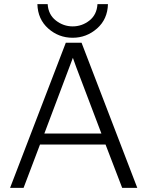

<svg xmlns="http://www.w3.org/2000/svg" viewBox="-20 -910 715 930"><path d="M28.8 0 298.8 -703.1H375L645 0H571.8L491.2 -210H173.8L94.2 0ZM161.1 -890.1H210.9Q213.9 -839.4 250.5 -810.8Q287.1 -782.2 332 -782.2Q377 -782.2 413.1 -810.5Q449.2 -838.9 452.1 -890.1H502.9Q501 -816.9 450 -772Q398.9 -727.1 332 -727.1Q264.2 -727.1 213.6 -772Q163.1 -816.9 161.1 -890.1ZM194.8 -263.2H471.2L349.1 -585L333 -629.9Z"/></svg>

Font: CMU Bright
Style: Roman
Weight: 500
Version: Version 0.7.0